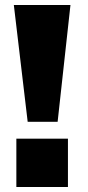

<svg xmlns="http://www.w3.org/2000/svg" viewBox="-20 -743 350 763"><path d="M250 -192V0H45V-192ZM260 -723 209 -259H90L35 -723Z"/></svg>

Font: Public Sans Black
Style: Regular
Weight: 900
Designer: The Public Sans Project Authors: Dan O. Williams and USWDS (Libre Franklin designed by Pablo Impallari and Rodrigo Fuenz
Version: Version 1.007